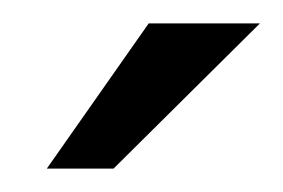

<svg xmlns="http://www.w3.org/2000/svg" viewBox="-20 -700 242 164"><path d="M20 -556H77L202 -680H107Z"/></svg>

Font: LT Wave Light
Style: Regular
Weight: 300
Designer: Daniel Lyons
Version: Version 2.5 (Glyphs App)